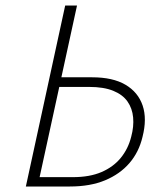

<svg xmlns="http://www.w3.org/2000/svg" viewBox="-20 -678 606 698"><path d="M74 0 217 -658H260L124 -34H245Q306 -34 349 -52.5Q392 -71 419 -104Q446 -137 457 -181Q467 -218 464 -251Q461 -284 443.5 -309Q426 -334 391.5 -348Q357 -362 304 -362H179L183 -397H315Q390 -397 436 -370Q482 -343 498.5 -294.5Q515 -246 498 -180Q485 -125 450.5 -85Q416 -45 362 -22.5Q308 0 234 0Z"/></svg>

Font: Ysabeau ExtraLight
Style: Italic
Weight: 250
Italic angle: -12°
Version: Version 2.000;gftools[0.9.27.dev2+g8671c4b]